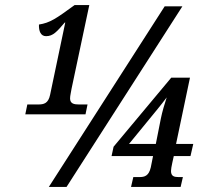

<svg xmlns="http://www.w3.org/2000/svg" viewBox="-20 -739 812 759"><path d="M80 -287H318L326 -326H292C273 -326 257 -329 257 -350C257 -361 261 -375 263 -389L333 -719H275C201 -665 178 -649 134 -642C133 -616 141 -596 162 -596C190 -596 205 -614 236 -650H238L178 -364C171 -330 153 -326 131 -326H88ZM173 0H243L701 -714H631ZM498 0H694L703 -39H686C669 -39 656 -42 656 -63C656 -68 658 -83 661 -95L667 -122H733L744 -170H676L731 -432H657L429 -159L421 -122H585L576 -77C568 -43 551 -39 531 -39H507ZM490 -170 603 -308C617 -325 630 -342 639 -354C631 -330 621 -296 616 -271L596 -170Z"/></svg>

Font: Noto Serif Condensed SemiBold
Style: Italic
Weight: 600
Width: 3
Italic angle: -12°
Designer: Monotype Design Team
Foundry: Monotype Imaging Inc.
Version: Version 2.014